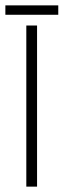

<svg xmlns="http://www.w3.org/2000/svg" viewBox="-36 -695 237 715"><path d="M62 0V-600H102V0ZM-16 -675H181V-640H-16Z"/></svg>

Font: Big Shoulders Stencil Text SC Thin
Style: Regular
Weight: 100
Designer: Patric King
Foundry: XO Type Co
Version: Version 2.001